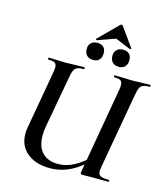

<svg xmlns="http://www.w3.org/2000/svg" viewBox="-134 -1032 1004 1148"><g transform="rotate(15 368.5 -458.0)"><path d="M88 -149Q88 -167 91 -186L154 -544Q158 -563 158 -578Q158 -599 146.5 -606Q135 -613 105 -613Q103 -613 103 -619Q103 -625 105 -625L150 -624Q190 -622 214 -622Q240 -622 280 -624L326 -625Q329 -625 329 -619Q329 -613 326 -613Q299 -613 285.5 -607Q272 -601 265 -586.5Q258 -572 253 -542L195 -221Q190 -196 190 -166Q190 -98 224.5 -61.5Q259 -25 323 -25Q371 -25 418.5 -49.5Q466 -74 532 -135L545 -123Q471 -50 410 -19Q349 12 281 12Q194 12 141 -31.5Q88 -75 88 -149ZM470 -19 561 -542Q565 -561 565 -577Q565 -598 553.5 -605.5Q542 -613 513 -613Q511 -613 511 -619Q511 -625 513 -625L559 -624Q599 -622 623 -622Q646 -622 688 -624L735 -625Q737 -625 737 -619Q737 -613 735 -613Q708 -613 694 -607.5Q680 -602 673 -588Q666 -574 661 -544L579 -81Q575 -55 575 -49Q575 -27 589.5 -19.5Q604 -12 641 -12Q645 -12 645 -6Q645 0 641 0L551 -1L482 0Q472 0 470 -3Q468 -6 470 -19ZM470 -735Q470 -759 484.5 -772.5Q499 -786 524 -786Q548 -786 561.5 -772.5Q575 -759 575 -735Q575 -709 561.5 -694.5Q548 -680 524 -680Q498 -680 484 -694.5Q470 -709 470 -735ZM311 -735Q311 -759 325.5 -772.5Q340 -786 365 -786Q389 -786 402.5 -772.5Q416 -759 416 -735Q416 -709 402.5 -694.5Q389 -680 365 -680Q339 -680 325 -694.5Q311 -709 311 -735ZM350 -807 466 -923Q471 -928 475 -928Q481 -928 484 -923L567 -807Q568 -807 568 -805Q568 -803 565 -801Q562 -799 560 -800L466 -839L356 -800Q354 -799 350.5 -802.5Q347 -806 350 -807Z"/></g></svg>

Font: Cormorant Infant
Style: Bold Italic
Weight: 700
Italic angle: -10°
Designer: Christian Thalmann (Catharsis Fonts)
Foundry: Catharsis Fonts
Version: Version 4.000